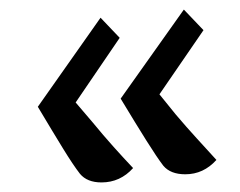

<svg xmlns="http://www.w3.org/2000/svg" viewBox="-20 -472 501 401"><path d="M367 -108Q336 -108 321 -126Q308 -143 286 -178Q264 -213 232 -266L364 -452L405 -409L313 -275L347 -233Q369 -207 390.5 -183.5Q412 -160 432 -138Q405 -108 367 -108ZM192 -91Q162 -91 147 -109Q133 -127 111.5 -162Q90 -197 59 -249L190 -435L230 -393L138 -258L173 -217Q196 -189 217.5 -165Q239 -141 258 -121Q231 -91 192 -91Z"/></svg>

Font: Noto Naskh Arabic SemiBold
Style: Regular
Weight: 600
Designer: Monotype Design Team, David Williams, Mohamad Dakak and Nizar Qandah
Foundry: Monotype Imaging Inc.
Version: Version 2.016